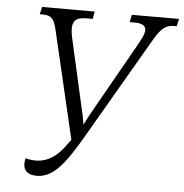

<svg xmlns="http://www.w3.org/2000/svg" viewBox="-52 -764 790 824"><g transform="rotate(5 343.0 -352.0)"><path d="M137 10Q109 10 94 -2Q79 -14 79 -38Q79 -48 82 -61Q104 -55 126 -55Q202 -55 259 -141L271 -157L161 -626Q154 -656 142 -669Q130 -682 103 -682H89L96 -714H323L317 -682H292Q256 -682 243.5 -669.5Q231 -657 231 -635Q231 -614 238 -585L302 -301Q307 -280 310.5 -263.5Q314 -247 317 -226Q327 -247 336 -263.5Q345 -280 357 -301L517 -584Q530 -607 538 -624.5Q546 -642 546 -653Q546 -682 497 -682H476L483 -714H686L679 -682H666Q643 -682 625 -669.5Q607 -657 584 -618L320 -164Q282 -99 252 -61Q222 -23 194 -6.5Q166 10 137 10Z"/></g></svg>

Font: Noto Serif SemiCondensed Light
Style: Italic
Weight: 300
Width: 4
Italic angle: -12°
Designer: Monotype Design Team
Foundry: Monotype Imaging Inc.
Version: Version 2.013; ttfautohint (v1.8.4.7-5d5b)